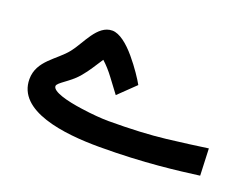

<svg xmlns="http://www.w3.org/2000/svg" viewBox="-81 -648 1065 813"><g transform="rotate(20 451.5 -241.0)"><path d="M418.5 -116.7C389.6 -116.7 343.3 -120.1 295.9 -127C224.6 -136.7 157.2 -154.8 157.2 -179.2C157.2 -195.3 207.5 -217.3 242.7 -257.8C257.8 -275.9 270 -292 278.3 -305.2C286.6 -318.4 296.9 -334 309.6 -353C327.6 -336.9 345.2 -317.4 362.3 -294.4C379.4 -271.5 395 -250.5 410.2 -230.5L485.4 -303.2C473.6 -324.7 445.3 -368.2 410.6 -409.2C376 -450.2 336.9 -482.4 303.7 -482.4C236.8 -482.4 205.6 -389.6 168 -342.8C125 -287.6 43.5 -253.9 43.5 -169.4C43.5 -26.4 258.3 -0.5 419.4 -0.5C624 -0.5 769.5 -20 862.8 -32.2L857.9 -153.3C806.6 -146 746.1 -137.7 675.3 -129.4C604.5 -121.1 519 -116.7 418.5 -116.7Z"/></g></svg>

Font: Vazirmatn SemiBold
Style: Regular
Weight: 600
Designer: Saber Rastikerdar
Foundry: Saber Rastikerdar
Version: Version 33.003